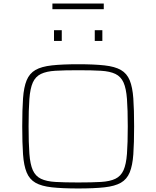

<svg xmlns="http://www.w3.org/2000/svg" viewBox="-20 -1060 886 1088"><path d="M423 8Q333 8 274 1.5Q215 -5 181 -24.5Q147 -44 131 -83Q115 -122 110.5 -185.5Q106 -249 106 -344Q106 -439 110.5 -502.5Q115 -566 131 -605Q147 -644 181 -663.5Q215 -683 274 -689.5Q333 -696 423 -696Q513 -696 572 -689.5Q631 -683 665 -663.5Q699 -644 715 -605Q731 -566 735.5 -502.5Q740 -439 740 -344Q740 -249 735.5 -185.5Q731 -122 715 -83Q699 -44 665 -24.5Q631 -5 572 1.5Q513 8 423 8ZM423 -26Q501 -26 552 -29Q603 -32 634 -47Q665 -62 680 -95.5Q695 -129 699.5 -189Q704 -249 704 -344Q704 -439 699.5 -499Q695 -559 680 -592.5Q665 -626 634 -641Q603 -656 552 -659Q501 -662 423 -662Q345 -662 294 -659Q243 -656 212 -641Q181 -626 166 -592.5Q151 -559 146.5 -499Q142 -439 142 -344Q142 -249 146.5 -189Q151 -129 166 -95.5Q181 -62 212 -47Q243 -32 294 -29Q345 -26 423 -26ZM286 -828V-889H330V-828ZM517 -828V-889H560V-828ZM277 -1008V-1040H568V-1008Z"/></svg>

Font: Saira Expanded Thin
Style: Regular
Weight: 250
Width: 7
Designer: Hector Gatti with collaboration of the Omnibus-Type team
Foundry: Omnibus-Type
Version: Version 1.101